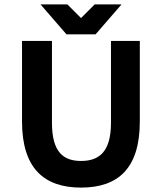

<svg xmlns="http://www.w3.org/2000/svg" viewBox="-20 -840 735 872"><path d="M615 -288V-654H484V-282C484 -148 428 -109 348 -109C269 -109 216 -148 216 -282V-654H80V-288C80 -75 181 12 348 12C516 12 615 -75 615 -288ZM286 -820H164L282 -684H414L532 -820H410L348 -758Z"/></svg>

Font: Falling Sky
Style: SeBd
Weight: 600
Designer: Paul D. Hunt
Foundry: Adobe Systems Incorporated
Version: Version 1.02